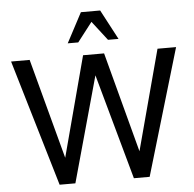

<svg xmlns="http://www.w3.org/2000/svg" viewBox="-62 -1030 1106 1092"><g transform="rotate(-5 491.0 -483.5)"><path d="M856 -722 703 -150 551 -722H431L279 -150L126 -722H20L234 0H324L491 -602L658 0H748L962 -722ZM350 -797H410L495 -907L580 -797H640L550 -967H440Z"/></g></svg>

Font: Perun
Style: Regular
Weight: 400
Foundry: Copyright (c) Stefan Peev, Context Ltd, 2016
Version: Version 1.089